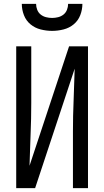

<svg xmlns="http://www.w3.org/2000/svg" viewBox="-20 -975 540 995"><path d="M64 0V-735H142V-441Q142 -360 138.5 -278.5Q135 -197 133 -116L338 -735H436V0H358V-294Q358 -375 361.5 -456.5Q365 -538 367 -619L162 0ZM250 -815Q220 -815 190.5 -822.5Q161 -830 138 -849Q115 -868 104 -896.5Q93 -925 93 -955H167Q167 -939 173 -924Q179 -909 191 -899.5Q203 -890 218.5 -886Q234 -882 250 -882Q266 -882 281.5 -886Q297 -890 309 -899.5Q321 -909 327 -924Q333 -939 333 -955H407Q407 -925 396 -896.5Q385 -868 362 -849Q339 -830 309.5 -822.5Q280 -815 250 -815Z"/></svg>

Font: Iosevka SS04
Style: Regular
Weight: 400
Monospace: yes
Designer: Belleve Invis
Foundry: Belleve Invis
Version: Version 19.0.0; ttfautohint (v1.8.4)